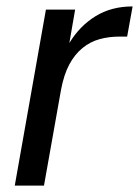

<svg xmlns="http://www.w3.org/2000/svg" viewBox="-20 -578 433 598"><path d="M117 0H26L123 -548H214L196 -444Q228 -497 277.5 -527.5Q327 -558 393 -558L376 -464H352Q319 -464 290 -456Q261 -448 237 -428.5Q213 -409 196 -377.5Q179 -346 170 -298Z"/></svg>

Font: SVN-Poppins
Style: Italic
Weight: 400
Italic angle: -10°
Designer: Ninad Kale (Devanagari), Jonny Pinhorn (Latin)
Foundry: Indian Type Foundry
Version: Version 3.002 2017; ttfautohint (v1.8.3)